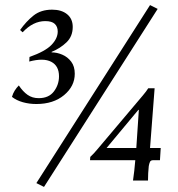

<svg xmlns="http://www.w3.org/2000/svg" viewBox="-20 -710 698 755"><path d="M123 -301Q95 -301 70 -308Q45 -315 27 -329Q31 -343 38 -354Q45 -365 54 -374Q70 -350 88.5 -337Q107 -324 132 -324Q172 -324 192 -350.5Q212 -377 212 -410Q212 -451 181.5 -467Q151 -483 95 -468L96 -486Q158 -508 182.5 -533.5Q207 -559 207 -586Q207 -605 195.5 -616Q184 -627 158 -627Q110 -627 69 -583L59 -592Q83 -626 112 -649Q141 -672 185 -672Q222 -672 244 -654Q266 -636 266 -604Q266 -567 241.5 -543.5Q217 -520 183 -506V-504Q204 -504 225 -495Q246 -486 260 -467.5Q274 -449 274 -420Q274 -371 232 -336Q190 -301 123 -301ZM153 25 123 10 570 -690 600 -675ZM503 0Q506 -21 508 -38.5Q510 -56 512 -80H334L335 -93Q349 -106 363 -123L542 -335Q549 -343 554 -350Q559 -357 563 -363H588L570 -128H612L609 -80H582Q573 -80 570 -74Q567 -68 565 -57Q562 -29 562 0ZM399 -128H516L526 -278H524Z"/></svg>

Font: Bona Nova SC
Style: Italic
Weight: 400
Italic angle: -4°
Designer: Mateusz Machalski
Foundry: Capitalics
Version: Version 4.001; ttfautohint (v1.8.4.7-5d5b)